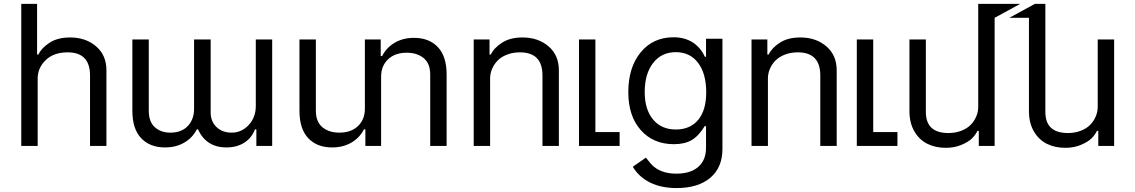

<svg xmlns="http://www.w3.org/2000/svg" viewBox="-20 -747 5809 983"><path d="M172.9 -345.2V0H88.9V-727.1H169.9V-467.8H176.8Q191.9 -501 233.4 -528.1Q274.9 -555.2 338.9 -555.2Q418.9 -555.2 471.9 -509.8Q524.9 -464.4 524.9 -387.2V0H440.9V-360.8Q440.9 -479 326.2 -479Q254.9 -479 213.9 -439.2Q172.9 -399.4 172.9 -345.2Z M1289.6 -544.9H1373.5V0H1292.5V-85H1285.6Q1268.6 -40.5 1230.5 -16.4Q1192.4 7.8 1139.6 7.8Q1035.6 7.8 993.7 -85H987.8Q966.3 -42 923.8 -17.1Q881.3 7.8 824.7 7.8Q747.6 7.8 702.6 -39.6Q657.7 -86.9 657.7 -180.2V-544.9H741.7V-180.2Q741.7 -123.5 772.7 -95.7Q803.7 -67.9 852.5 -67.9Q909.2 -67.9 941.4 -101.8Q973.6 -135.7 973.6 -189.9V-544.9H1058.6V-170.9Q1058.6 -125 1088.6 -96.4Q1118.7 -67.9 1166.5 -67.9Q1216.8 -67.9 1253.2 -106.9Q1289.6 -146 1289.6 -204.1Z M1848.1 -189.9V-544.9H1929.2V-460H1936.5Q1958 -502.9 2000.5 -528.1Q2043 -553.2 2099.6 -553.2Q2176.8 -553.2 2221.7 -505.9Q2266.6 -458.5 2266.6 -365.2V0H2182.6V-365.2Q2182.6 -421.9 2149.2 -449.5Q2115.7 -477.1 2062.5 -477.1Q2002 -477.1 1966.6 -443.1Q1931.2 -409.2 1931.2 -355V0H1850.6V-85H1843.3Q1821.8 -42 1779.3 -17.1Q1736.8 7.8 1680.2 7.8Q1603 7.8 1558.1 -39.6Q1513.2 -86.9 1513.2 -180.2V-544.9H1597.2V-180.2Q1597.2 -123.5 1630.6 -95.7Q1664.1 -67.9 1717.3 -67.9Q1777.8 -67.9 1813 -101.8Q1848.1 -135.7 1848.1 -189.9Z M2489.3 -345.2V0H2405.3V-544.9H2486.3V-467.8H2493.2Q2508.3 -501 2549.8 -528.1Q2591.3 -555.2 2655.3 -555.2Q2735.4 -555.2 2788.3 -509.8Q2841.3 -464.4 2841.3 -387.2V0H2757.3V-360.8Q2757.3 -479 2642.1 -479Q2606 -479 2576.2 -467.5Q2546.4 -456.1 2527.8 -437Q2509.3 -418 2499.3 -394.3Q2489.3 -370.6 2489.3 -345.2Z M3152.3 0H2944.3V-544.9H3028.3V-70.8H3152.3Z M3595.7 -273.9Q3595.7 -370.1 3554.2 -425Q3512.7 -480 3439.9 -480Q3367.2 -480 3324 -424.8Q3280.8 -369.6 3280.8 -275.9Q3280.8 -186.5 3323.5 -135.3Q3366.2 -84 3439.9 -84Q3514.2 -84 3554.9 -133.8Q3595.7 -183.6 3595.7 -273.9ZM3594.7 -548.8H3678.7V16.1Q3678.7 110.4 3616.7 163.1Q3554.7 215.8 3443.8 215.8Q3366.2 215.8 3309.1 188Q3252 160.2 3219.7 106.9L3286.6 60.1L3314.9 94.2Q3359.4 142.1 3442.9 142.1Q3515.1 142.1 3554.9 107.4Q3594.7 72.8 3594.7 9.8V-101.1H3587.9Q3557.1 -50.8 3521.2 -29.8Q3485.4 -8.8 3430.7 -8.8Q3324.2 -8.8 3260.5 -81.1Q3196.8 -153.3 3196.8 -274.9Q3196.8 -402.3 3260.3 -479.2Q3323.7 -556.2 3428.7 -556.2Q3484.4 -556.2 3525.4 -530.5Q3566.4 -504.9 3588.9 -456.1H3594.7Z M3911.6 -345.2V0H3827.6V-544.9H3908.7V-467.8H3915.5Q3930.7 -501 3972.2 -528.1Q4013.7 -555.2 4077.6 -555.2Q4157.7 -555.2 4210.7 -509.8Q4263.7 -464.4 4263.7 -387.2V0H4179.7V-360.8Q4179.7 -479 4064.5 -479Q4028.3 -479 3998.5 -467.5Q3968.8 -456.1 3950.2 -437Q3931.6 -418 3921.6 -394.3Q3911.6 -370.6 3911.6 -345.2Z M4574.7 0H4366.7V-544.9H4450.7V-70.8H4574.7Z M4988.3 -727.1H5203.1L5072.3 -655.8V0H4991.2V-77.1H4984.4Q4975.1 -57.1 4956.8 -38.8Q4938.5 -20.5 4902.6 -5.4Q4866.7 9.8 4822.3 9.8Q4769.5 9.8 4728.3 -10.5Q4687 -30.8 4661.6 -74Q4636.2 -117.2 4636.2 -178.2V-544.9H4720.2V-173.8Q4720.2 -65.9 4835.4 -65.9Q4871.6 -65.9 4901.4 -77.4Q4931.2 -88.9 4949.7 -107.9Q4968.3 -127 4978.3 -150.9Q4988.3 -174.8 4988.3 -200.2ZM5332 -727.1V-173.8Q5332 -65.9 5447.3 -65.9Q5483.4 -65.9 5513.2 -77.4Q5543 -88.9 5561.5 -107.9Q5580.1 -127 5590.1 -150.9Q5600.1 -174.8 5600.1 -200.2V-544.9H5684.1V0H5603V-77.1H5596.2Q5586.9 -57.1 5568.6 -38.8Q5550.3 -20.5 5514.4 -5.4Q5478.5 9.8 5434.1 9.8Q5381.3 9.8 5340.1 -10.5Q5298.8 -30.8 5273.4 -74Q5248 -117.2 5248 -178.2V-655.8H5147.5L5278.3 -727.1Z"/></svg>

Font: Telcell.Market
Style: Regular
Weight: 400
Designer: Rasmus Andersson, Sedrak Mkrtchyan
Version: Version 3.019;git-0a5106e0b